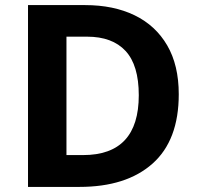

<svg xmlns="http://www.w3.org/2000/svg" viewBox="-20 -734 780 754"><path d="M682 -364Q682 -183 579 -91.5Q476 0 292 0H90V-714H314Q426 -714 508.5 -674Q591 -634 636.5 -556Q682 -478 682 -364ZM525 -360Q525 -478 473 -534Q421 -590 322 -590H241V-125H306Q525 -125 525 -360Z"/></svg>

Font: BC Sans
Style: Bold
Weight: 700
Designer: Monotype Design Team
Province of B.C.
Foundry: Monotype Imaging Inc.
Version: Version 2.000;GOOG;noto-source:20170915:90ef993387c0